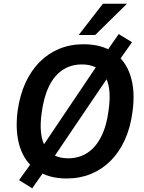

<svg xmlns="http://www.w3.org/2000/svg" viewBox="-20 -954 778 1037"><path d="M341 10Q243 10 178.5 -34Q114 -78 87.5 -160Q61 -242 75 -354Q87 -440 117.5 -506.5Q148 -573 194.5 -619.5Q241 -666 300.5 -690.5Q360 -715 431 -715Q530 -715 594 -671Q658 -627 684.5 -545.5Q711 -464 696 -353Q685 -266 654.5 -199Q624 -132 577.5 -85.5Q531 -39 471 -14.5Q411 10 341 10ZM348 -99Q408 -99 453.5 -129.5Q499 -160 528 -219Q557 -278 567 -362Q584 -483 546 -544.5Q508 -606 423 -606Q363 -606 318 -576Q273 -546 244.5 -487.5Q216 -429 205 -344Q188 -222 225.5 -160.5Q263 -99 348 -99ZM154 63 83 19 161 -90 197 -144 510 -609 547 -663 621 -770 693 -726 616 -617 580 -562 266 -98 230 -45ZM405 -765 536 -934H666L494 -765Z"/></svg>

Font: Nunito Sans 10pt SemiCondensed
Style: Bold Italic
Weight: 700
Width: 4
Italic angle: -9°
Designer: Vernon Adams
Foundry: Vernon Adams
Version: Version 3.101;gftools[0.9.27]